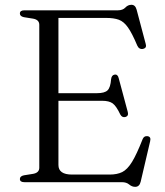

<svg xmlns="http://www.w3.org/2000/svg" viewBox="-20 -742 673 782"><path d="M61 -687Q61 -700 79.5 -700H460Q480 -700 490.5 -711.2Q501 -722.5 515.5 -722.5Q531 -722.5 536.5 -702.5L573.5 -563Q578.5 -547 563.5 -543Q546.5 -539.5 539 -556.5Q518 -606.5 501.2 -630.2Q484.5 -654 464.2 -661.5Q444 -669 411.5 -669H218V-362.5H375.5Q406 -362.5 418 -374Q430 -385.5 432.5 -419.5Q434.5 -436 446.5 -438Q459.5 -440.5 463.5 -423.5L500.5 -285.5Q504.5 -269.5 491 -265.5Q477.5 -262 470 -275.5Q453.5 -310.5 438.8 -321Q424 -331.5 396.5 -331.5H218V-70Q218 -31 273.5 -31H426.5Q457 -31 477.8 -41.2Q498.5 -51.5 517.5 -82.2Q536.5 -113 561 -175.5Q566.5 -188.5 579.5 -187.5Q596.5 -186 591.5 -166.5L553 -2Q548 19 530.5 19Q517.5 19 506.2 9.5Q495 0 476.5 0H79.5Q61 0 61 -13Q61 -24.5 77.5 -28L115 -34Q140 -38.5 140 -59V-641Q140 -661.5 115 -666L77.5 -672Q61 -675.5 61 -687Z"/></svg>

Font: Fraunces 9pt Light
Style: Regular
Weight: 300
Version: Version 1.000;[0bf87f6ff]